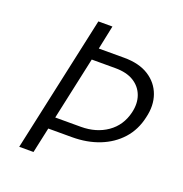

<svg xmlns="http://www.w3.org/2000/svg" viewBox="-120 -765 832 872"><g transform="rotate(20 295.5 -329.0)"><path d="M66 0 209 -658H277L253 -543H376Q448 -543 494.5 -513.5Q541 -484 559 -434Q577 -384 562 -323Q548 -259 508 -214.5Q468 -170 408.5 -146.5Q349 -123 276 -123H136L149 -181H298Q372 -181 425 -218Q478 -255 494 -322Q505 -368 491.5 -405Q478 -442 443.5 -463.5Q409 -485 354 -485H240L135 0Z"/></g></svg>

Font: Ysabeau Office
Style: Italic
Weight: 400
Italic angle: -12°
Designer: Christian Thalmann (Catharsis Fonts)
Version: Version 2.001;gftools[0.9.30]; featfreeze: tnum,lnum,ss02